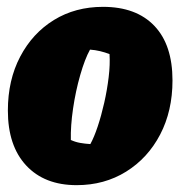

<svg xmlns="http://www.w3.org/2000/svg" viewBox="-20 -527 527 561"><path d="M204 14Q110 14 56.5 -43.5Q3 -101 3 -204Q3 -293 39 -361.5Q75 -430 137.5 -468.5Q200 -507 281 -507Q378 -507 431 -451.5Q484 -396 484 -292Q484 -203 448 -134Q412 -65 348.5 -25.5Q285 14 204 14ZM244 -106Q255 -126 265.5 -157.5Q276 -189 284.5 -226.5Q293 -264 297.5 -301.5Q302 -339 300 -369Q287 -374 272.5 -377.5Q258 -381 243 -382Q228 -355 214.5 -308Q201 -261 193.5 -210Q186 -159 187 -118Q200 -112 214 -109.5Q228 -107 244 -106Z"/></svg>

Font: Piazzolla Black
Style: Italic
Weight: 900
Italic angle: -11.3°
Designer: Juan Pablo del Peral
Foundry: Huerta Tipografica
Version: Version 1.330